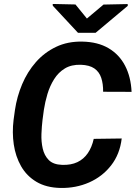

<svg xmlns="http://www.w3.org/2000/svg" viewBox="-20 -929 677 959"><path d="M448.2 -235.4 587.9 -237.3Q578.6 -158.7 534.9 -102.8Q491.2 -46.9 425.3 -17.8Q359.4 11.2 282.2 9.8Q210.9 8.3 162.1 -20.8Q113.3 -49.8 85.4 -98.6Q57.6 -147.5 48.8 -207.5Q40 -267.6 47.9 -330.6L54.7 -379.9Q64.5 -446.3 90.6 -508.3Q116.7 -570.3 159.2 -618.7Q201.7 -667 259.8 -694.8Q317.9 -722.7 391.6 -721.2Q468.8 -719.7 522.2 -688.2Q575.7 -656.7 604.7 -600.8Q633.8 -544.9 637.2 -470.2L495.1 -470.7Q495.6 -510.3 485.6 -540.3Q475.6 -570.3 451.2 -587.2Q426.8 -604 383.8 -605.5Q336.9 -606.9 304.2 -587.2Q271.5 -567.4 250.2 -533.4Q229 -499.5 217 -459.5Q205.1 -419.4 199.2 -380.9L192.4 -330.1Q188.5 -298.3 187 -260Q185.5 -221.7 193.4 -187Q201.2 -152.3 223.6 -129.6Q246.1 -106.9 290.5 -105.5Q334.5 -104 366.5 -119.1Q398.4 -134.3 418.7 -164.1Q439 -193.8 448.2 -235.4ZM356.9 -906.7 414.1 -836.4 497.1 -906.2 617.7 -908.7 618.2 -899.9 457.5 -765.1H369.6L243.7 -900.4L243.2 -909.2Z"/></svg>

Font: Roboto
Style: Bold Italic
Weight: 700
Italic angle: -12°
Designer: Christian Robertson
Foundry: Google
Version: Version 3.0